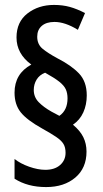

<svg xmlns="http://www.w3.org/2000/svg" viewBox="-20 -779 416 779"><path d="M39 -403Q39 -480 107 -517Q47 -561 47 -627Q47 -690 91.5 -724.5Q136 -759 199 -759Q234 -759 263 -751Q292 -743 325 -726L296 -658Q244 -690 201 -690Q168 -690 149.5 -674Q131 -658 131 -630Q131 -599 153 -581Q175 -563 212 -543Q269 -514 300.5 -481Q332 -448 332 -392Q332 -354 318 -323Q304 -292 276 -273Q305 -249 318 -222.5Q331 -196 331 -164Q331 -97 285.5 -58.5Q240 -20 167 -20Q92 -20 39 -54V-134Q63 -115 98.5 -102.5Q134 -90 164 -90Q202 -90 224 -109.5Q246 -129 246 -159Q246 -181 237.5 -195Q229 -209 208.5 -223Q188 -237 152 -257Q89 -292 64 -323.5Q39 -355 39 -403ZM117 -414Q117 -385 137 -364.5Q157 -344 189 -326L221 -309Q254 -332 254 -380Q254 -401 247 -416.5Q240 -432 220.5 -447.5Q201 -463 163 -484Q140 -475 128.5 -456Q117 -437 117 -414Z"/></svg>

Font: Noto Sans Kannada ExtraCondensed Medium
Style: Regular
Weight: 500
Width: 2
Designer: Jelle Bosma - Monotype Design Team
Foundry: Monotype Imaging Inc.
Version: Version 2.005; ttfautohint (v1.8.4.7-5d5b)